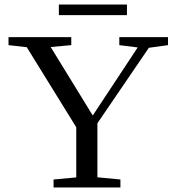

<svg xmlns="http://www.w3.org/2000/svg" viewBox="-20 -827 786 847"><path d="M239.7 -760.3V-807.1H540V-760.3ZM216.3 0V-35.2L316.4 -44.4V-265.6L98.1 -618.7L17.6 -627.9V-663.1H294.4V-627.9L203.6 -619.6L389.2 -317.4L587.4 -617.7L506.3 -627.9V-663.1H721.2V-627.9L636.7 -616.2L409.7 -283.2V-44.9L511.2 -35.2V0Z"/></svg>

Font: Elstob 8pt
Style: Regular
Weight: 400
Designer: Peter S. Baker
Version: Version 1.015